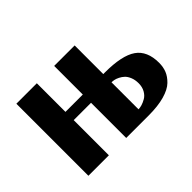

<svg xmlns="http://www.w3.org/2000/svg" viewBox="-88 -635 829 829"><g transform="rotate(-45 326.5 -220.0)"><path d="M416 -439.9V-265.1H425.8Q529.8 -265.1 575.4 -233.4Q621.1 -201.7 621.1 -128.9Q621.1 -103.5 612.8 -82.5Q604.5 -61.5 584.5 -42Q564.5 -22.5 524.7 -11.2Q484.9 0 428.2 0H291V-214.8H185.1V0H60.1V-439.9H185.1V-265.1H291V-439.9ZM416 -49.8Q424.8 -49.8 436.8 -53.2Q448.7 -56.6 462.9 -64.7Q477.1 -72.8 486.6 -89.6Q496.1 -106.4 496.1 -128.9Q496.1 -149.9 489.5 -166Q482.9 -182.1 473.6 -190.9Q464.4 -199.7 452.6 -205.6Q440.9 -211.4 432.1 -213.1Q423.3 -214.8 416 -214.8Z"/></g></svg>

Font: Pfennig
Style: Bold
Weight: 700
Version: Version 20120410 ; ttfautohint (v0.8)